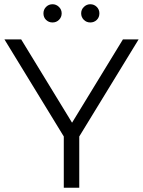

<svg xmlns="http://www.w3.org/2000/svg" viewBox="-20 -886 675 906"><path d="M354 -242V0H281V-242L1 -700H80L320 -307L560 -700H634ZM185 -823Q185 -841 197.5 -853.5Q210 -866 228 -866Q245 -866 258 -853.5Q271 -841 271 -823Q271 -805 258.5 -792.5Q246 -780 228 -780Q210 -780 197.5 -792Q185 -804 185 -823ZM363 -823Q363 -841 376 -853.5Q389 -866 406 -866Q424 -866 436.5 -853.5Q449 -841 449 -823Q449 -804 436.5 -792Q424 -780 406 -780Q388 -780 375.5 -792.5Q363 -805 363 -823Z"/></svg>

Font: Idrija
Style: Regular
Weight: 400
Designer: Julieta Ulanovsky
Foundry: Julieta Ulanovsky
Version: Version 7.200